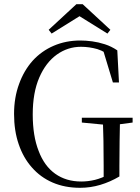

<svg xmlns="http://www.w3.org/2000/svg" viewBox="-20 -879 667 915"><path d="M362 16Q411 16 458 2Q505 -12 549 -38V-88Q549 -151 550 -208Q551 -265 552 -318H470Q472 -265 473 -208Q474 -151 474 -88V-23L501 -49Q465 -30 433 -22Q400 -14 367 -14Q295 -14 243 -51Q191 -88 164 -160Q136 -231 136 -334Q136 -437 167 -509Q198 -581 251 -619Q303 -656 366 -656Q405 -656 444 -645Q482 -633 522 -600L520 -636L469 -648L518 -486H547L539 -639Q511 -658 480 -668Q449 -678 419 -682Q388 -686 363 -686Q294 -686 236 -661Q178 -636 136 -590Q94 -543 71 -479Q47 -414 47 -336Q47 -256 69 -192Q91 -127 132 -81Q173 -34 231 -9Q289 16 362 16ZM370 -295 495 -283H522L612 -295V-318H370ZM374 -859H344L212 -737L226 -719L385 -818H333L492 -719L506 -737Z"/></svg>

Font: Source Serif 4 48pt
Style: Regular
Weight: 400
Designer: Frank Grie√ühammer
Foundry: Adobe Systems Incorporated
Version: Version 4.004;hotconv 1.0.116;makeotfexe 2.5.65601